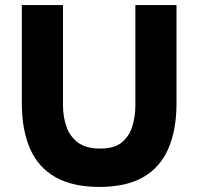

<svg xmlns="http://www.w3.org/2000/svg" viewBox="-20 -728 781 756"><path d="M372 8Q267 8 199 -30Q131 -68 98.5 -142Q66 -216 66 -322V-708H228V-313Q228 -270 241 -231Q254 -192 286 -167.5Q318 -143 374 -143Q431 -143 460.5 -168Q490 -193 501.5 -232Q513 -271 513 -313V-708H675V-322Q675 -217 643 -143Q611 -69 544 -30.5Q477 8 372 8Z"/></svg>

Font: Onest ExtraBold
Style: Regular
Weight: 800
Designer: Dmitri Voloshin, Andrey Kudryavtsev
Foundry: Dmitri Voloshin, Andrey Kudryavtsev
Version: Version 1.000;gftools[0.9.33]